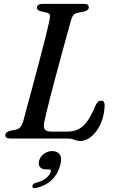

<svg xmlns="http://www.w3.org/2000/svg" viewBox="-20 -720 600 998"><path d="M329.4 0H33Q18.5 0 12.6 -5.2Q6.7 -10.4 7.9 -18.4Q8.2 -26.6 14.8 -32Q21.5 -37.3 32.2 -39.9L60.7 -45.7Q76.7 -49 85.3 -58.9Q94 -68.7 100.3 -88.1Q106.1 -110 115.4 -145Q124.8 -180 136.6 -223.2Q148.4 -266.4 161 -313.8Q173.6 -361.3 185.9 -408.3Q198.3 -455.4 209.1 -497.7Q220 -540.1 227.9 -573.3Q235.8 -606.6 239.3 -626.3Q241.8 -637.6 237.8 -644.4Q233.9 -651.3 224.8 -653.7L191.8 -661.5Q182.6 -664.2 177.3 -668.4Q172 -672.7 172 -680.4Q172 -689.3 179.7 -694.6Q187.4 -700 201.2 -700H416.8Q430.4 -700 436 -695.1Q441.6 -690.2 441.6 -682.2Q441.6 -673.9 434.9 -668.4Q428.1 -663 418.6 -660.4L383.1 -653.1Q370.2 -650.8 362.9 -642.8Q355.5 -634.9 350 -618Q343.5 -594.4 333.5 -558.2Q323.5 -522 311.6 -478.3Q299.6 -434.7 286.9 -387.5Q274.2 -340.4 261.8 -293.9Q249.4 -247.4 238.9 -206.2Q228.3 -165 220.6 -133Q212.8 -100.9 209.5 -82.8Q204.3 -57.4 213.9 -46.7Q223.5 -36 245.3 -36H330.2Q364 -36 389.3 -49.3Q414.5 -62.6 435.4 -92.4Q456.2 -122.1 476.7 -171.9Q482.8 -184.9 489.6 -190.8Q496.3 -196.6 504.9 -196.6Q515.2 -196.6 519.7 -190.4Q524.1 -184.1 523.9 -173.2Q523.1 -134.8 512.2 -100.9Q501.3 -66.9 483.2 -41.5Q465.1 -16.1 442.9 -1.6Q420.7 12.9 396.6 12.9Q385.9 12.9 376.6 9.6Q367.3 6.3 356.5 3.2Q345.6 0 329.4 0ZM220.6 160.5Q196.3 160.5 187.2 147.5Q178.1 134.5 183.4 115.4Q189.1 93.1 208.7 79.2Q228.2 65.3 251.4 65.3Q278.2 65.3 290.8 83.2Q303.3 101.2 293.2 138.5Q281.2 184.3 249.9 214.8Q218.5 245.2 168.3 257.3Q158.5 259.6 153.5 257.1Q148.5 254.5 148.1 248.2Q148.2 242.4 152.7 237.4Q157.2 232.3 166.3 230.3Q189.8 224.4 206.1 215Q222.3 205.6 231.8 194.2Q241.3 182.8 243.9 172Q246.9 160.5 234.1 160.5Z"/></svg>

Font: Fraunces
Style: Italic
Weight: 900
Italic angle: -16°
Version: Version 1.000;[0bf87f6ff]